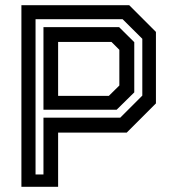

<svg xmlns="http://www.w3.org/2000/svg" viewBox="-20 -720 669 740"><path d="M62.5 0V-700H478L581 -597V-321.5L468.5 -209H204V0ZM117 -47.5H147.5V-266.5H443.5L528.5 -351.5V-570.5L452.5 -646H117ZM204 -350.5H399.5L440 -390.5V-528L409.5 -558.5H204ZM147.5 -297V-615.5H439L497.5 -557.5V-364L429.5 -297Z"/></svg>

Font: Tourney SemiBold
Style: Regular
Weight: 600
Version: Version 1.015